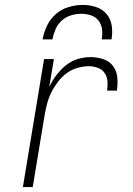

<svg xmlns="http://www.w3.org/2000/svg" viewBox="-20 -760 540 780"><path d="M73 0 159 -520H199L180 -407Q192 -432 209 -454.5Q226 -477 247.5 -494.5Q269 -512 295 -520Q321 -528 347 -528Q374 -528 399 -520Q424 -512 439 -492Q454 -472 456.5 -445.5Q459 -419 455 -392H415Q418 -411 416.5 -430Q415 -449 405 -463.5Q395 -478 377.5 -484.5Q360 -491 341 -491Q318 -491 294 -484Q270 -477 250 -462Q230 -447 214.5 -426.5Q199 -406 188 -383.5Q177 -361 171 -337.5Q165 -314 161 -291L113 0ZM153 -600Q158 -628 171 -655.5Q184 -683 207 -703Q230 -723 259 -731.5Q288 -740 316 -740Q344 -740 370 -731.5Q396 -723 413 -703Q430 -683 434 -655.5Q438 -628 433 -600H393Q397 -621 394.5 -641Q392 -661 380.5 -676Q369 -691 350 -697.5Q331 -704 310 -704Q289 -704 268 -697.5Q247 -691 230.5 -676Q214 -661 205.5 -641Q197 -621 193 -600Z"/></svg>

Font: Iosevka Extralight Oblique
Style: Regular
Weight: 200
Italic angle: -9°
Monospace: yes
Designer: Belleve Invis
Foundry: Belleve Invis
Version: Version 32.5.0; ttfautohint (v1.8.4)